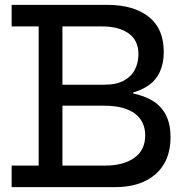

<svg xmlns="http://www.w3.org/2000/svg" viewBox="-20 -772 776 792"><path d="M326 -663V-752H422Q531 -752 593.2 -703Q655.5 -654 655.5 -558.5Q655.5 -463.5 592.2 -419.5Q529 -375.5 407.5 -375.5H209.5V-422.5H409.5Q461 -422.5 492 -440Q523 -457.5 537 -486Q551 -514.5 551 -548Q551 -606 510.2 -634.5Q469.5 -663 402.5 -663ZM317 -89H414.5Q489 -89 534 -120.8Q579 -152.5 579 -214Q579 -240.5 569.2 -262.8Q559.5 -285 539 -301.5Q518.5 -318 486.2 -327Q454 -336 408.5 -336H209.5V-397.5H408.5Q474.5 -397.5 525.8 -387.2Q577 -377 612 -354.8Q647 -332.5 665.2 -295.8Q683.5 -259 683.5 -206.5Q683.5 -108.5 622.5 -54.2Q561.5 0 454 0H317ZM28 -663V-752H349V-663H237.5V-89H349V0H28V-89H139.5V-663ZM481.5 -400.5H529.5V-376.5H481.5Z"/></svg>

Font: Hepta Slab Medium
Style: Regular
Weight: 500
Designer: Michael LaGattuta
Foundry: Michael LaGattuta
Version: Version 1.102